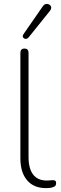

<svg xmlns="http://www.w3.org/2000/svg" viewBox="-20 -961 315 989"><path d="M217 8Q154 8 119.5 -32.5Q85 -73 85 -146V-689Q85 -700 90.5 -705.5Q96 -711 106 -711Q116 -711 121.5 -705.5Q127 -700 127 -689V-153Q127 -92 151 -61.5Q175 -31 221 -31Q231 -31 238 -32Q245 -33 252 -33Q260 -33 264.5 -30Q269 -27 269 -18Q269 -7 263 -2Q257 3 243 6Q236 7 229.5 7.5Q223 8 217 8ZM127 -768Q122 -762 115.5 -761Q109 -760 104 -763Q99 -766 97.5 -772Q96 -778 101 -785L200 -928Q206 -937 213.5 -939.5Q221 -942 228 -940Q235 -938 239.5 -933Q244 -928 244 -921Q244 -914 238 -906Z"/></svg>

Font: Nunito ExtraLight
Style: Regular
Weight: 200
Designer: Vernon Adams
Foundry: Vernon Adams
Version: Version 3.602;April 4, 2023;FontCreator 14.0.0.2856 64-bit